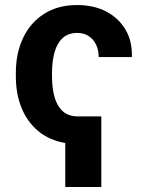

<svg xmlns="http://www.w3.org/2000/svg" viewBox="-20 -558 560 757"><path d="M237.3 179.2V5.9Q174.8 -4.9 131.3 -40.8Q87.9 -76.7 65.2 -132.1Q42.5 -187.5 42.5 -256.3V-271Q42.5 -348.1 71 -408.4Q99.6 -468.8 153.8 -503.4Q208 -538.1 284.2 -538.1Q349.6 -538.1 398.4 -512.7Q447.3 -487.3 474.4 -441.9Q501.5 -396.5 500 -335.9L499 -333H369.1Q369.1 -359.9 359.1 -381.3Q349.1 -402.8 330.1 -415.5Q311 -428.2 284.2 -428.2Q249 -428.2 227.1 -408Q205.1 -387.7 195.1 -352.1Q185.1 -316.4 185.1 -271V-256.3Q185.1 -210 195.3 -174.3Q205.6 -138.7 228 -118.9Q250.5 -99.1 287.1 -99.1H379.4V179.2Z"/></svg>

Font: Roboto Slab LO
Style: Bold
Weight: 700
Designer: Google
Version: Version 2.000